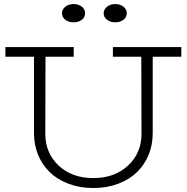

<svg xmlns="http://www.w3.org/2000/svg" viewBox="-20 -920 928 954"><path d="M345.2 -809.1Q320.8 -809.1 304.4 -821.8Q288.1 -834.5 288.1 -854Q288.1 -873.5 304.7 -886.7Q321.3 -899.9 345.2 -899.9Q370.6 -899.9 386.7 -886.7Q402.8 -873.5 402.8 -854Q402.8 -834.5 386.7 -821.8Q370.6 -809.1 345.2 -809.1ZM551.8 -809.1Q528.3 -809.1 511.7 -822Q495.1 -835 495.1 -854Q495.1 -873 511.7 -886.5Q528.3 -899.9 551.8 -899.9Q577.1 -899.9 593.5 -886.7Q609.9 -873.5 609.9 -854Q609.9 -834.5 593.5 -821.8Q577.1 -809.1 551.8 -809.1ZM880.9 -686V-638.2H738.8V-257.8Q738.8 -200.2 718.3 -150.4Q697.8 -100.6 660.2 -64.2Q622.6 -27.8 566.9 -6.8Q511.2 14.2 443.8 14.2Q376.5 14.2 320.8 -6.8Q265.1 -27.8 227.5 -64.2Q189.9 -100.6 169.4 -150.4Q148.9 -200.2 148.9 -257.8V-638.2H6.8V-686H346.2V-638.2H206.1L205.1 -255.9Q205.1 -159.7 271.2 -97.4Q337.4 -35.2 443.8 -35.2Q549.3 -35.2 616.2 -97.4Q683.1 -159.7 683.1 -254.9L682.1 -638.2H541V-686Z"/></svg>

Font: BioRhyme Light
Style: Regular
Weight: 300
Designer: Aoife Mooney
Foundry: Aoife Mooney Type
Version: Version 1.500;PS 001.500;hotconv 1.0.88;makeotf.lib2.5.64775